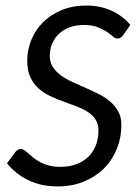

<svg xmlns="http://www.w3.org/2000/svg" viewBox="-20 -668 492 695"><path d="M5.4 0ZM426.3 -541.5Q421.4 -534.7 416.7 -531.5Q412.1 -528.3 405.3 -528.3Q397.5 -528.3 388.7 -536.1Q379.9 -543.9 366.5 -553Q353 -562 333.3 -569.8Q313.5 -577.6 284.2 -577.6Q254.4 -577.6 231.4 -568.8Q208.5 -560.1 192.6 -544.9Q176.8 -529.8 168.5 -509.5Q160.2 -489.3 160.2 -465.8Q160.2 -442.4 171.4 -425.3Q182.6 -408.2 200.7 -395Q218.8 -381.8 242.2 -371.1Q265.6 -360.4 289.8 -349.9Q314 -339.4 337.4 -327.6Q360.8 -315.9 378.9 -300.3Q397 -284.7 408.2 -264.2Q419.4 -243.7 419.4 -215.8Q419.4 -170.4 403.3 -129.9Q387.2 -89.4 357.2 -59.1Q327.1 -28.8 284.2 -11Q241.2 6.8 188 6.8Q128.9 6.8 82.3 -15.9Q35.6 -38.6 5.4 -77.1L35.6 -117.7Q39.6 -123 45.2 -126Q50.8 -128.9 56.6 -128.9Q62.5 -128.9 69.1 -124Q75.7 -119.1 83.5 -112.1Q91.3 -105 101.8 -96.4Q112.3 -87.9 126 -80.8Q139.6 -73.7 157.5 -68.8Q175.3 -64 198.7 -64Q230.5 -64 256.1 -73.5Q281.7 -83 299.6 -100.3Q317.4 -117.7 326.9 -141.8Q336.4 -166 336.4 -195.3Q336.4 -219.7 325.4 -236.1Q314.5 -252.4 296.1 -263.9Q277.8 -275.4 254.6 -283.9Q231.4 -292.5 207.3 -301.3Q183.1 -310.1 160.2 -321Q137.2 -332 118.9 -348.6Q100.6 -365.2 89.6 -389.2Q78.6 -413.1 78.6 -447.8Q78.6 -487.3 93.3 -523.4Q107.9 -559.6 135.5 -587.2Q163.1 -614.7 202.9 -631.3Q242.7 -647.9 292.5 -647.9Q343.3 -647.9 384 -629.2Q424.8 -610.4 451.7 -577.6Z"/></svg>

Font: Carlito
Style: Italic
Weight: 400
Italic angle: -7°
Designer: Lukasz Dziedzic
Foundry: tyPoland Lukasz Dziedzic
Version: Version 1.104